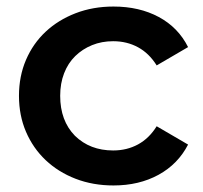

<svg xmlns="http://www.w3.org/2000/svg" viewBox="-20 -560 621 587"><path d="M38 -267Q38 -327 59.5 -377Q81 -427 119.5 -463Q158 -499 211 -519.5Q264 -540 327 -540Q406 -540 465.5 -508Q525 -476 555 -416L459 -360Q436 -397 402 -415.5Q368 -434 326 -434Q291 -434 261.5 -422Q232 -410 210 -388.5Q188 -367 176 -336Q164 -305 164 -267Q164 -191 209 -145Q255 -100 326 -100Q368 -100 402 -118.5Q436 -137 459 -174L555 -118Q524 -58 464.5 -25.5Q405 7 327 7Q264 7 211 -13.5Q158 -34 119.5 -70.5Q81 -107 59.5 -157Q38 -207 38 -267Z"/></svg>

Font: CMG Sans SemiBold
Style: Regular
Weight: 600
Designer: Julieta Ulanovsky
Foundry: Julieta Ulanovsky
Version: Version 7.200